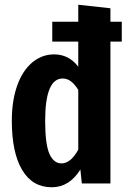

<svg xmlns="http://www.w3.org/2000/svg" viewBox="-20 -776 542 812"><path d="M495 -684V-600H447V0H326L320 -59Q273 16 199 16Q117 16 73.5 -57.5Q30 -131 30 -265Q30 -350 52.5 -413.5Q75 -477 116 -511.5Q157 -546 209 -546Q271 -546 311 -494V-600H201V-684H311V-756L447 -741V-684ZM311 -143V-396Q296 -420 280 -432Q264 -444 245 -444Q171 -444 171 -265Q171 -166 189 -125.5Q207 -85 240 -85Q279 -85 311 -143Z"/></svg>

Font: Fira Sans Compressed SemiBold
Style: Regular
Weight: 600
Width: 1
Designer: bBox Type GmbH & Carrois Corporate GbR & Edenspiekermann AG
Foundry: bBox Type GmbH & Carrois Corporate GbR & Edenspiekermann AG
Version: Version 4.301